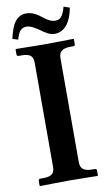

<svg xmlns="http://www.w3.org/2000/svg" viewBox="-91 -848 500 895"><g transform="rotate(-10 159.5 -400.5)"><path d="M221 -76V-569C221 -597 235 -613 276 -613H290C295 -613 298 -616 298 -621V-645L296 -647C296 -647 196 -645 160 -645C121 -645 24 -647 24 -647L22 -645V-621C22 -616 26 -613 30 -613H44C84 -613 99 -601 99 -569V-76C99 -44 84 -32 44 -32H30C26 -32 22 -29 22 -23V0L24 2C24 2 121 0 160 0C196 0 296 2 296 2L298 0V-23C298 -29 295 -32 290 -32H276C235 -32 221 -48 221 -76ZM228 -745C208 -745 191 -756 173 -770C153 -786 130 -802 99 -802C54 -802 30 -764 16 -696L42 -688C53 -726 64 -741 91 -741C109 -741 129 -728 149 -715C169 -700 191 -685 214 -685C262 -685 292 -725 305 -793L277 -803C263 -754 250 -745 228 -745Z"/></g></svg>

Font: Libertinus Serif Semibold
Style: Regular
Weight: 600
Designer: Philipp H. Poll, Khaled Hosny
Foundry: Caleb Maclennan
Version: Version 7.050;RELEASE